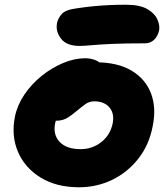

<svg xmlns="http://www.w3.org/2000/svg" viewBox="-20 -779 704 811"><path d="M314 12Q218 12 151.5 -29Q85 -70 56 -137.5Q27 -205 43 -286Q53 -335 83 -379.5Q113 -424 156 -458.5Q199 -493 247 -513Q295 -533 340 -533Q360 -533 379 -526.5Q398 -520 409.5 -506.5Q421 -493 417 -470Q408 -430 385 -399Q362 -368 308 -352Q288 -347 267.5 -332.5Q247 -318 232 -299Q217 -280 213 -259Q203 -210 232 -179.5Q261 -149 321 -149Q370 -149 408 -179Q446 -209 456 -258Q464 -300 442 -325.5Q420 -351 378 -351Q357 -351 340.5 -339Q324 -327 300 -307Q283 -293 270 -284.5Q257 -276 244.5 -272.5Q232 -269 216 -269Q197 -269 179.5 -289.5Q162 -310 171 -355Q177 -386 199.5 -415Q222 -444 253 -466.5Q284 -489 318 -502.5Q352 -516 382 -516Q477 -516 536 -480.5Q595 -445 618 -384Q641 -323 625 -246Q610 -167 564.5 -109Q519 -51 454 -19.5Q389 12 314 12ZM316 -585Q261 -585 237.5 -616Q214 -647 221 -682Q225 -702 241 -720Q257 -738 305 -744Q345 -750 377.5 -753Q410 -756 442 -757.5Q474 -759 512 -759Q571 -759 602.5 -740.5Q634 -722 645 -696.5Q656 -671 652 -650Q646 -625 630.5 -610.5Q615 -596 592 -596Q506 -596 452 -593.5Q398 -591 366.5 -588Q335 -585 316 -585Z"/></svg>

Font: Shantell Sans ExtraBold
Style: Italic
Weight: 800
Italic angle: -11°
Designer: Stephen Nixon, Anya Danilova, Shantell Martin
Foundry: Arrow Type
Version: Version 1.011;[c5ecc13dd]